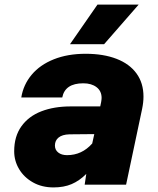

<svg xmlns="http://www.w3.org/2000/svg" viewBox="-20 -807 690 839"><path d="M357 -47Q327 -17 293 -2.5Q259 12 214 12Q163 12 124 -10Q85 -32 63.5 -68Q42 -104 42 -146Q42 -211 73.5 -255Q105 -299 160.5 -320.5Q216 -342 289 -342H418L422 -361Q424 -373 424 -379Q424 -409 402 -426Q380 -443 344 -443Q264 -443 252 -381H73Q82 -437 118.5 -480.5Q155 -524 215.5 -548Q276 -572 354 -572Q432 -572 489 -550Q546 -528 576.5 -486Q607 -444 607 -385Q607 -360 601 -331L531 0H350ZM273 -129Q338 -129 383 -180L392 -221L283 -220Q252 -219 236 -206Q220 -193 220 -171Q220 -152 234.5 -140.5Q249 -129 273 -129ZM406 -787H586L435 -614H286Z"/></svg>

Font: Azeret Mono ExtraBold
Style: Italic
Weight: 800
Italic angle: -12°
Designer: Martin Vácha
Foundry: Displaay
Version: Version 1.000; Glyphs 3.0.3, build 3074